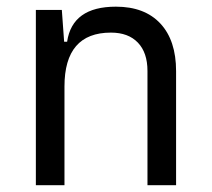

<svg xmlns="http://www.w3.org/2000/svg" viewBox="-20 -547 626 567"><path d="M415.5 0V-337.4Q415.5 -391.6 387.2 -421.1Q358.9 -450.7 307.6 -450.7Q170.4 -450.7 170.4 -291.5V0H85.9V-517.6H162.6L169.4 -423.8H178.2Q193.4 -527.3 322.3 -527.3Q407.2 -527.3 453.6 -477.5Q500 -427.7 500 -336.9V0Z"/></svg>

Font: CaskaydiaMono NF SemiLight
Style: Regular
Weight: 350
Designer: Aaron Bell
Foundry: Saja Typeworks
Version: Version 2111.001; ttfautohint (v1.8.4);Nerd Fonts 3.1.1